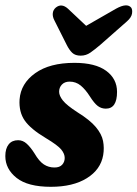

<svg xmlns="http://www.w3.org/2000/svg" viewBox="-23 -692 516 721"><path d="M181.5 -63Q201 -63 210.5 -73.5Q220 -84 220 -99Q220 -114.5 207 -130.5Q194 -146.5 149 -173.5Q92 -207.5 69.8 -239.5Q47.5 -271.5 50.5 -318.5Q55 -378.5 109.2 -417.2Q163.5 -456 256.5 -456Q335 -456 375.8 -426Q416.5 -396 416.5 -347Q416.5 -284 374.5 -284Q357.5 -284 344.2 -294Q331 -304 314.5 -330Q298 -356 280 -370.8Q262 -385.5 238.5 -385.5Q220 -385.5 209.5 -374.5Q199 -363.5 199 -347.5Q199 -332.5 213.2 -314.5Q227.5 -296.5 268.5 -270Q314.5 -241.5 336.8 -215Q359 -188.5 364 -162.5Q369 -136.5 364.5 -109.5Q355 -55 303 -22.8Q251 9.5 168 9.5Q81.5 9.5 39.2 -24Q-3 -57.5 -3 -106Q-3 -134 9.5 -149.8Q22 -165.5 45 -165.5Q63 -165.5 77.5 -152.2Q92 -139 106.5 -116Q124 -86 141.8 -74.5Q159.5 -63 181.5 -63ZM353.5 -523.5Q333 -506 316.5 -494.5Q300 -483 280 -483Q259.5 -483 248.2 -493.8Q237 -504.5 227.5 -523.5L181 -616Q174 -629.5 175.2 -642.2Q176.5 -655 186.5 -663.5Q208 -681 232 -659.5L300.5 -595L413 -659.5Q454 -682 469.5 -663.5Q475 -656 472.8 -641.2Q470.5 -626.5 454 -612Z"/></svg>

Font: Fraunces 144pt S100
Style: Bold Italic
Weight: 700
Italic angle: -16°
Version: Version 1.000; ttfautohint (v1.8.3)